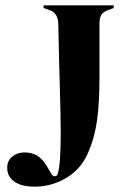

<svg xmlns="http://www.w3.org/2000/svg" viewBox="-20 -680 467 718"><path d="M109 18Q60 18 33.5 -1Q7 -20 7 -52Q7 -80 26.5 -95Q46 -110 72 -110Q98 -110 118 -98.5Q138 -87 155 -59L173 -28Q178 -21 185.5 -21Q193 -21 196 -30Q202 -50 204.5 -88.5Q207 -127 207 -182Q207 -245 204 -344Q201 -443 198 -588Q198 -631 166 -642L143 -650V-660H405V-650L383 -642Q365 -635 358.5 -623.5Q352 -612 352 -591V-393Q352 -295 343 -231Q334 -167 314 -120Q289 -53 232.5 -17.5Q176 18 109 18Z"/></svg>

Font: DeepMind Serif Display
Style: Regular
Weight: 400
Designer: Frank Grießhammer / Modifications: Colophon Foundry
Foundry: Colophon Foundry
Version: Version 5.003; ttfautohint (v1.8.2)